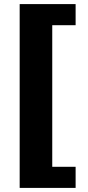

<svg xmlns="http://www.w3.org/2000/svg" viewBox="-20 -757 429 937"><path d="M76 160V-737H349V-634H235V57H349V160Z"/></svg>

Font: Archivo SemiBold Expanded Black
Style: Regular
Weight: 900
Width: 7
Version: Version 2.001